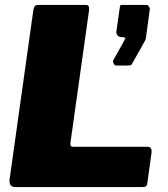

<svg xmlns="http://www.w3.org/2000/svg" viewBox="-20 -762 683 782"><path d="M116 -722Q119 -742 134 -742H330Q347 -742 342 -715L267 -181Q264 -164 278 -164H582Q600 -164 597 -139L580 -16Q579 -6 574 -3Q569 0 557 0H43Q16 0 19 -31L116 -722ZM454 -495Q447 -495 443 -503Q439 -511 441 -516L484 -593Q489 -603 490.5 -606Q492 -609 484 -610L473 -611Q463 -612 458 -618.5Q453 -625 454 -634L468 -732Q469 -740 471 -741Q473 -742 479 -742H576Q582 -742 586.5 -735.5Q591 -729 590 -723L574 -605Q573 -602 572 -599.5Q571 -597 570 -595L520 -506Q516 -497 510.5 -496Q505 -495 491 -495H454Z"/></svg>

Font: Libre Franklin Thin Black
Style: Italic
Weight: 900
Italic angle: -8°
Version: Version 2.000